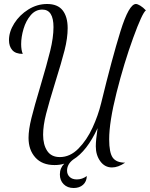

<svg xmlns="http://www.w3.org/2000/svg" viewBox="-20 -740 751 962"><path d="M527 -42Q527 25 545 50Q563 75 607 75Q572 99 541 99Q505 99 482.5 68Q460 37 460 -7Q460 -38 469 -98Q416 17 346 60Q316 83 316 115Q316 134 329 146.5Q342 159 365 159Q392 159 415 142Q414 170 396 186Q378 202 349 202Q318 202 299 183Q280 164 280 134Q280 102 302 80Q281 87 253 87Q191 87 157 49Q123 11 123 -49Q123 -90 137.5 -148.5Q152 -207 182 -307Q215 -418 231.5 -485Q248 -552 248 -604Q248 -692 192 -692Q158 -692 134 -664Q110 -636 98 -595.5Q86 -555 86 -519Q86 -489 94 -470Q58 -470 41.5 -489Q25 -508 25 -539Q25 -581 51.5 -623Q78 -665 122 -692.5Q166 -720 216 -720Q269 -720 294 -688Q319 -656 319 -599Q319 -549 303.5 -488Q288 -427 256 -325Q226 -228 211 -169.5Q196 -111 196 -65Q196 -15 216.5 16Q237 47 280 47Q331 47 373 4.5Q415 -38 443.5 -100Q472 -162 487 -224Q541 -446 583.5 -583Q626 -720 661 -720Q669 -720 683 -711.5Q697 -703 711 -688Q693 -676 647 -549.5Q601 -423 564 -276Q527 -129 527 -42Z"/></svg>

Font: Dancing Script
Style: Regular
Weight: 400
Designer: Pablo Impallari
Foundry: Pablo Impallari
Version: Version 2.000